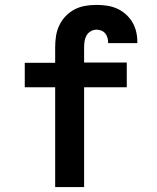

<svg xmlns="http://www.w3.org/2000/svg" viewBox="-20 -763 640 783"><path d="M205 0V-407H81V-507H205V-571Q205 -594 208.5 -616.5Q212 -639 222 -660Q232 -681 248 -697.5Q264 -714 284 -724.5Q304 -735 327 -739Q350 -743 373 -743Q394 -743 415 -740Q436 -737 455 -729Q474 -721 490.5 -707Q507 -693 518 -675.5Q529 -658 534.5 -637Q540 -616 540 -595Q540 -593 540 -591Q540 -589 540 -587H421Q421 -588 421 -588.5Q421 -589 421 -590Q421 -600 418 -610Q415 -620 408.5 -627.5Q402 -635 392.5 -638.5Q383 -642 373 -642Q361 -642 350 -635.5Q339 -629 333 -618.5Q327 -608 325 -595.5Q323 -583 323 -571V-508H497V-407H323V0Z"/></svg>

Font: Iosevka Curly Extended
Style: Bold
Weight: 700
Width: 7
Monospace: yes
Designer: Belleve Invis
Foundry: Belleve Invis
Version: Version 11.1.0; ttfautohint (v1.8.3)